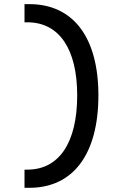

<svg xmlns="http://www.w3.org/2000/svg" viewBox="-20 -811 626 929"><path d="M98.6 97.7H122.1C334 97.7 456.1 -64.9 456.1 -349.6C456.1 -630.4 334 -791 122.1 -791H98.6V-703.1H112.3C266.6 -703.1 353.5 -573.7 353.5 -349.6C353.5 -121.6 266.6 9.8 112.3 9.8H98.6Z"/></svg>

Font: Cascadia Code PL
Style: Regular
Weight: 400
Monospace: yes
Designer: Aaron Bell
Foundry: Saja Typeworks
Version: Version 2404.023